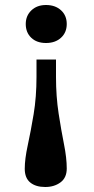

<svg xmlns="http://www.w3.org/2000/svg" viewBox="-20 -544 374 768"><path d="M204 -306V-236Q204 -158 214.5 -90Q225 -22 236 33Q247 88 247 130Q247 167 222 185.5Q197 204 161 204Q123 204 101 186Q79 168 79 131Q79 92 91 37Q103 -18 114.5 -87Q126 -156 126 -237V-306ZM164 -524Q201 -524 224 -503Q247 -482 247 -448Q247 -414 224 -393Q201 -372 164 -372Q127 -372 105 -393Q83 -414 83 -448Q83 -481 105.5 -502.5Q128 -524 164 -524Z"/></svg>

Font: Literata 12pt SemiBold
Style: Regular
Weight: 600
Designer: Latin by Veronika Burian and Jose Scaglione. Greek by Irene Vlachou. Cyrillic by Vera Evstafieva.
Foundry: TypeTogether
Version: Version 3.002